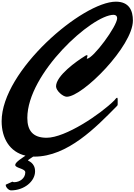

<svg xmlns="http://www.w3.org/2000/svg" viewBox="-20 -1540 1644 2347"><path d="M0 -58.1C0 150.9 99.1 317.4 291.5 362.8C259.8 385.7 166 441.4 166 476.1C166 516.6 289.1 518.1 289.1 566.9C289.1 637.7 223.6 687 153.3 687C148.9 687 132.8 684.1 132.8 680.2L51.3 716.8C50.8 718.8 50.3 720.7 50.3 723.1C50.3 749 85.9 787.1 115.2 787.1C274.4 787.1 408.7 677.7 408.7 554.2C408.7 447.3 321.8 427.7 321.8 420.9C321.8 416 349.6 397.9 385.3 374.5H401.4C806.6 374.5 1155.3 13.7 1403.3 -237.8C1412.1 -247.1 1418.5 -250 1418.5 -266.1V-322.8C1418.5 -339.4 1415.5 -345.2 1410.6 -345.2C1401.4 -345.2 1386.2 -322.3 1379.4 -314.9C1206.1 -141.6 779.3 144 549.8 144C381.3 144 314 54.7 314 -97.7C314 -642.6 1104 -1358.9 1369.1 -1358.9C1397 -1358.9 1412.1 -1341.8 1412.1 -1317.9C1412.1 -1220.2 1117.7 -822.8 1043.9 -822.8C1042.5 -822.8 1041 -823.2 1041 -825.2C1041 -830.6 1049.8 -847.2 1049.8 -856.4C1049.8 -862.3 1046.4 -865.7 1042 -865.7C1032.7 -865.7 1019 -855.5 1014.2 -852.5C918 -793.5 665 -614.7 665 -484.4C665 -431.2 749 -357.4 795.9 -357.4C991.2 -357.4 1604.5 -977.5 1604.5 -1288.6C1604.5 -1409.7 1559.6 -1519.5 1396.5 -1519.5C991.2 -1519.5 0 -676.8 0 -58.1Z"/></svg>

Font: Bodega Script
Style: Medium
Weight: 500
Italic angle: 39.7°
Version: Version 001.000